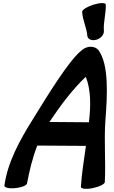

<svg xmlns="http://www.w3.org/2000/svg" viewBox="-20 -1172 724 1220"><path d="M502 -1096C505 -1042 531 -997 535 -943C539 -921 565 -911 594 -920C623 -929 643 -955 640 -977C636 -1031 655 -1090 652 -1144C650 -1156 614 -1155 573 -1142C532 -1129 500 -1109 502 -1096ZM152 -8C167 -87 186 -168 217 -247L526 -245C514 -158 499 -70 494 16C495 28 529 32 571 23C613 14 647 -3 646 -16C653 -148 640 -276 650 -410C662 -568 673 -760 606 -853C595 -867 577 -875 556 -875C536 -875 516 -867 500 -853C421 -793 285 -570 191 -418C105 -281 27 -138 8 8C7 20 39 28 79 23C119 19 152 5 152 -8ZM525 -684C559 -599 557 -497 545 -395L294 -397C362 -498 435 -598 525 -684Z"/></svg>

Font: Nupuram Black Oblique
Style: Regular
Weight: 900
Designer: Santhosh Thottingal (santhosh.thottingal@gmail.com)
Foundry: SMC
Version: Version 1.000